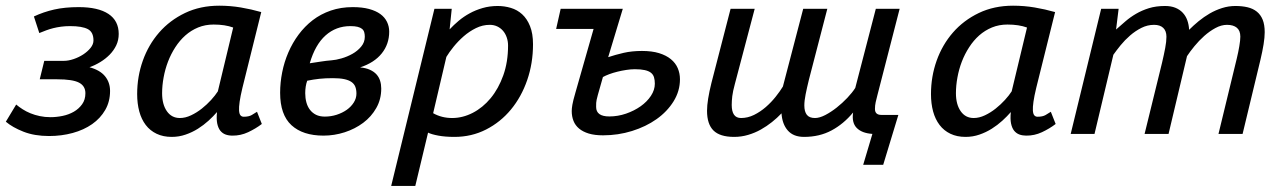

<svg xmlns="http://www.w3.org/2000/svg" viewBox="-43 -461 4408 661"><path d="M93.8 -188 109.4 -251.5H176.8Q192.4 -251.5 210.4 -257.6Q228.5 -263.7 243.7 -273.7Q258.8 -283.7 268.8 -296.1Q278.8 -308.6 278.8 -321.8Q278.8 -350.6 259.3 -360.8Q239.7 -371.1 198.2 -371.1Q181.2 -371.1 167 -369.1Q152.8 -367.2 140.1 -364Q127.4 -360.8 115.7 -356.4Q104 -352.1 92.3 -347.2L73.7 -404.3Q106.9 -419.9 143.6 -428.2Q180.2 -436.5 228 -436.5Q294.9 -436.5 330.3 -413.1Q365.7 -389.6 365.7 -344.2Q365.7 -322.8 357.2 -304.9Q348.6 -287.1 334.5 -272.7Q320.3 -258.3 302.2 -247.3Q284.2 -236.3 265.1 -229.5Q301.3 -219.7 318.6 -198.5Q335.9 -177.2 335.9 -147.9Q335.9 -111.3 319.3 -82.5Q302.7 -53.7 274.2 -33.7Q245.6 -13.7 207.3 -3.2Q168.9 7.3 126 7.3Q75.7 7.3 37.8 -7.6Q0 -22.5 -22.9 -42L12.7 -101.1Q22.5 -92.8 34.7 -85Q46.9 -77.1 61.8 -71Q76.7 -64.9 94 -61.3Q111.3 -57.6 130.9 -57.6Q151.4 -57.6 172.6 -62Q193.8 -66.4 211.2 -76.4Q228.5 -86.4 239.7 -102.1Q251 -117.7 251 -140.1Q251 -165 229 -176.5Q207 -188 153.8 -188Z M429.2 0ZM791.5 -158.2Q784.7 -129.9 782 -110.8Q779.3 -91.8 780 -80.3Q780.8 -68.8 784.9 -64Q789.1 -59.1 795.9 -59.1Q813.5 -59.1 823.5 -64.9Q833.5 -70.8 841.8 -76.2L858.4 -34.2Q837.4 -18.1 811.3 -5.9Q785.2 6.3 756.8 5.9Q744.1 5.9 733.4 2Q722.7 -2 715.3 -11.2Q708 -20.5 704.8 -36.1Q701.7 -51.8 704.1 -75.2Q691.4 -60.5 674.8 -45.4Q658.2 -30.3 638.4 -17.8Q618.7 -5.4 595.9 2.4Q573.2 10.3 548.3 10.3Q518.6 10.3 496.1 -0.5Q473.6 -11.2 458.7 -30.8Q443.8 -50.3 436.5 -77.4Q429.2 -104.5 429.2 -137.2Q429.2 -197.3 448.7 -252.2Q468.3 -307.1 504.9 -349.1Q541.5 -391.1 594 -416.3Q646.5 -441.4 711.9 -441.4Q750 -441.4 786.1 -435.3Q822.3 -429.2 856.4 -419.4ZM576.2 -54.7Q595.2 -54.7 614.7 -64Q634.3 -73.2 651.9 -87.2Q669.4 -101.1 683.8 -116.9Q698.2 -132.8 707 -146.5L759.8 -366.2Q731.9 -376.5 692.4 -376.5Q663.6 -376.5 639.2 -366.5Q614.7 -356.4 595.2 -339.1Q575.7 -321.8 560.5 -298.3Q545.4 -274.9 535.4 -248.8Q525.4 -222.7 520.3 -194.6Q515.1 -166.5 515.1 -140.1Q515.1 -101.6 531.5 -78.1Q547.9 -54.7 576.2 -54.7Z M1171.4 -436.5Q1203.6 -436.5 1227.3 -430.2Q1251 -423.8 1266.4 -412.6Q1281.7 -401.4 1289.3 -385.7Q1296.9 -370.1 1296.9 -352.1Q1296.9 -309.1 1271.2 -277.1Q1245.6 -245.1 1196.8 -229Q1216.8 -227.1 1230.7 -220.7Q1244.6 -214.4 1253.2 -204.8Q1261.7 -195.3 1265.6 -182.9Q1269.5 -170.4 1269.5 -156.2Q1269.5 -119.1 1252.4 -89.1Q1235.4 -59.1 1207.3 -38.1Q1179.2 -17.1 1143.6 -5.6Q1107.9 5.9 1070.8 5.9Q999.5 5.9 960.4 -30Q921.4 -65.9 921.4 -141.6Q921.4 -176.8 928.5 -212.2Q935.5 -247.6 949.7 -280.5Q963.9 -313.5 984.9 -341.8Q1005.9 -370.1 1033.4 -391.4Q1061 -412.6 1095.7 -424.6Q1130.4 -436.5 1171.4 -436.5ZM1014.6 -183.1Q1007.8 -164.1 1007.8 -140.1Q1007.8 -123.5 1011.7 -108.9Q1015.6 -94.2 1023.9 -83.3Q1032.2 -72.3 1044.9 -65.9Q1057.6 -59.6 1075.2 -59.6Q1096.2 -59.6 1116 -65.9Q1135.7 -72.3 1150.9 -83Q1166 -93.8 1175 -108.2Q1184.1 -122.6 1184.1 -138.7Q1184.1 -152.3 1180.2 -162.4Q1176.3 -172.4 1166.7 -179Q1157.2 -185.5 1141.6 -188.7Q1126 -191.9 1103 -191.9Q1076.7 -191.9 1056.4 -189.7Q1036.1 -187.5 1014.6 -183.1ZM1098.6 -253.4Q1113.3 -254.4 1132.8 -260Q1152.3 -265.6 1170.2 -275.6Q1188 -285.6 1200.4 -300.5Q1212.9 -315.4 1212.9 -334.5Q1212.9 -343.3 1210.9 -350.1Q1209 -356.9 1203.4 -361.6Q1197.8 -366.2 1188 -368.7Q1178.2 -371.1 1163.1 -371.1Q1113.8 -371.1 1077.9 -339.1Q1042 -307.1 1023.4 -243.2Q1040.5 -245.6 1060.3 -248.8Q1080.1 -252 1098.6 -253.4Z M1324.2 0ZM1452.6 -430.7H1512.2L1504.9 -359.9Q1519 -375 1536.1 -389.4Q1553.2 -403.8 1573.7 -415Q1594.2 -426.3 1618.4 -433.3Q1642.6 -440.4 1670.4 -440.4Q1693.8 -440.4 1715.8 -433.8Q1737.8 -427.2 1754.6 -411.9Q1771.5 -396.5 1781.7 -371.1Q1792 -345.7 1792 -308.6Q1792 -243.2 1772 -185.3Q1752 -127.4 1716.1 -84Q1680.2 -40.5 1630.4 -15.1Q1580.6 10.3 1521.5 10.3Q1489.7 10.3 1466.1 5.9Q1442.4 1.5 1430.7 -4.4L1386.7 179.2H1303.7ZM1643.1 -375.5Q1618.7 -375.5 1595.7 -364.3Q1572.8 -353 1553.5 -336.2Q1534.2 -319.3 1518.8 -300.3Q1503.4 -281.2 1493.7 -265.1L1448.2 -71.3Q1477.5 -54.7 1513.7 -54.7Q1549.8 -54.7 1584.5 -72.5Q1619.1 -90.3 1646.2 -123Q1673.3 -155.8 1689.7 -201.7Q1706.1 -247.6 1706.1 -304.2Q1706.1 -319.3 1701.4 -332.5Q1696.8 -345.7 1688.5 -355.2Q1680.2 -364.7 1668.7 -370.1Q1657.2 -375.5 1643.1 -375.5Z M2015.1 -133.8Q2009.8 -114.7 2009.5 -106.7Q2009.3 -98.6 2009.3 -92.8Q2009.3 -60.1 2054.7 -60.1Q2084 -60.1 2112.3 -69.8Q2140.6 -79.6 2162.6 -95.2Q2184.6 -110.8 2198 -131.1Q2211.4 -151.4 2211.4 -172.9Q2211.4 -185.5 2208.5 -195.1Q2205.6 -204.6 2197.8 -210.7Q2189.9 -216.8 2176.5 -219.7Q2163.1 -222.7 2142.6 -222.7Q2128.4 -222.7 2112.8 -220.2Q2097.2 -217.8 2082.3 -214.1Q2067.4 -210.4 2054.4 -205.6Q2041.5 -200.7 2032.7 -195.8ZM2050.8 -264.2Q2075.7 -272.5 2104.2 -279.1Q2132.8 -285.6 2167 -285.6Q2201.2 -285.6 2225.8 -278.1Q2250.5 -270.5 2266.6 -257.3Q2282.7 -244.1 2290.3 -226.3Q2297.9 -208.5 2297.9 -188Q2297.9 -147.5 2275.9 -112.1Q2253.9 -76.7 2217.3 -50.8Q2180.7 -24.9 2132.8 -10Q2085 4.9 2033.2 4.9Q2004.4 4.9 1984.1 -1.2Q1963.9 -7.3 1950.7 -18.3Q1937.5 -29.3 1931.4 -44.7Q1925.3 -60.1 1925.3 -78.6Q1925.3 -83 1925.8 -88.1Q1926.3 -93.3 1927.5 -100.3Q1928.7 -107.4 1931.2 -117.4Q1933.6 -127.4 1938 -142.1L2000.5 -361.3H1871.6L1887.2 -430.7H2101.1Z M2894 -73.7Q2861.3 -34.2 2819.8 -12Q2778.3 10.3 2725.1 10.3Q2688.5 10.3 2669.2 -11.7Q2649.9 -33.7 2647.5 -70.8Q2632.8 -55.2 2614.7 -40.8Q2596.7 -26.4 2576.2 -14.9Q2555.7 -3.4 2532.5 3.4Q2509.3 10.3 2484.4 10.3Q2435.5 10.3 2413.3 -11.7Q2391.1 -33.7 2391.1 -79.6Q2391.1 -97.7 2395 -121.8Q2398.9 -146 2406.2 -175.3L2472.2 -430.7H2555.2L2486.8 -171.4Q2480 -146.5 2478 -129.9Q2476.1 -113.3 2476.1 -99.6Q2476.1 -77.6 2483.9 -66.2Q2491.7 -54.7 2508.3 -54.7Q2531.2 -54.7 2553 -65.4Q2574.7 -76.2 2593.5 -92.5Q2612.3 -108.9 2627.4 -127.9Q2642.6 -147 2652.3 -163.1L2722.2 -430.7H2805.2L2741.7 -186Q2734.9 -158.2 2730.5 -136.2Q2726.1 -114.3 2726.1 -97.7Q2726.1 -77.1 2734.6 -65.9Q2743.2 -54.7 2762.7 -54.7Q2778.3 -54.7 2798.1 -64.9Q2817.9 -75.2 2837.4 -90.6Q2856.9 -106 2874 -124Q2891.1 -142.1 2901.4 -158.2L2972.2 -430.7H3054.2L2977.5 -132.8Q2974.1 -120.6 2971.7 -109.1Q2969.2 -97.7 2969.2 -85.9Q2969.2 -65.4 2991.2 -65.4H3049.8L2997.6 106.4H2928.7L2960.4 0Q2924.3 -2.4 2906.5 -20.5Q2888.7 -38.6 2894 -73.7Z M3162.1 0ZM3524.4 -158.2Q3517.6 -129.9 3514.9 -110.8Q3512.2 -91.8 3512.9 -80.3Q3513.7 -68.8 3517.8 -64Q3522 -59.1 3528.8 -59.1Q3546.4 -59.1 3556.4 -64.9Q3566.4 -70.8 3574.7 -76.2L3591.3 -34.2Q3570.3 -18.1 3544.2 -5.9Q3518.1 6.3 3489.7 5.9Q3477.1 5.9 3466.3 2Q3455.6 -2 3448.2 -11.2Q3440.9 -20.5 3437.7 -36.1Q3434.6 -51.8 3437 -75.2Q3424.3 -60.5 3407.7 -45.4Q3391.1 -30.3 3371.3 -17.8Q3351.6 -5.4 3328.9 2.4Q3306.2 10.3 3281.2 10.3Q3251.5 10.3 3229 -0.5Q3206.5 -11.2 3191.7 -30.8Q3176.8 -50.3 3169.4 -77.4Q3162.1 -104.5 3162.1 -137.2Q3162.1 -197.3 3181.6 -252.2Q3201.2 -307.1 3237.8 -349.1Q3274.4 -391.1 3326.9 -416.3Q3379.4 -441.4 3444.8 -441.4Q3482.9 -441.4 3519 -435.3Q3555.2 -429.2 3589.4 -419.4ZM3309.1 -54.7Q3328.1 -54.7 3347.7 -64Q3367.2 -73.2 3384.8 -87.2Q3402.3 -101.1 3416.7 -116.9Q3431.2 -132.8 3439.9 -146.5L3492.7 -366.2Q3464.8 -376.5 3425.3 -376.5Q3396.5 -376.5 3372.1 -366.5Q3347.7 -356.4 3328.1 -339.1Q3308.6 -321.8 3293.5 -298.3Q3278.3 -274.9 3268.3 -248.8Q3258.3 -222.7 3253.2 -194.6Q3248 -166.5 3248 -140.1Q3248 -101.6 3264.4 -78.1Q3280.8 -54.7 3309.1 -54.7Z M3643.1 0ZM3897.5 0 3957.5 -244.6Q3964.4 -273.9 3968.5 -295.9Q3972.7 -317.9 3972.7 -334.5Q3972.7 -354.5 3961.7 -365Q3950.7 -375.5 3930.2 -375.5Q3907.2 -375.5 3886.5 -365Q3865.7 -354.5 3847.7 -338.9Q3829.6 -323.2 3814.9 -305.2Q3800.3 -287.1 3790 -272.5L3725.1 0H3643.1L3748 -430.7H3808.1L3799.3 -359.4Q3814.9 -373 3831.5 -387.5Q3848.1 -401.9 3868.2 -413.6Q3888.2 -425.3 3912.6 -432.9Q3937 -440.4 3967.8 -440.4Q3988.3 -440.4 4003.4 -434.3Q4018.6 -428.2 4028.8 -417.2Q4039.1 -406.2 4044.4 -391.4Q4049.8 -376.5 4050.8 -358.4Q4065.9 -373.5 4083.7 -388.2Q4101.6 -402.8 4121.8 -414.6Q4142.1 -426.3 4164.3 -433.3Q4186.5 -440.4 4210 -440.4Q4233.4 -440.4 4252 -436Q4270.5 -431.6 4283.7 -421.1Q4296.9 -410.6 4304 -393.3Q4311 -376 4311 -350.1Q4311 -332 4307.1 -308.1Q4303.2 -284.2 4296.4 -255.4L4234.9 0H4151.9L4214.8 -259.3Q4220.2 -281.7 4223.6 -302Q4227.1 -322.3 4227.1 -335Q4227.1 -355.5 4215.1 -365.5Q4203.1 -375.5 4181.2 -375.5Q4161.6 -375.5 4141.4 -364.5Q4121.1 -353.5 4102.8 -337.2Q4084.5 -320.8 4069.1 -302Q4053.7 -283.2 4043.5 -267.6L3980 0Z"/></svg>

Font: PT Astra Sans
Style: Italic
Weight: 400
Italic angle: -16°
Designer: A.Korolkova, I. Chaeva
Foundry: ParaType Ltd
Version: Version 1.001; ttfautohint (v1.6)